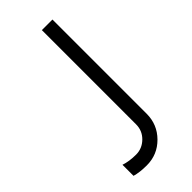

<svg xmlns="http://www.w3.org/2000/svg" viewBox="-242 -800 859 859"><g transform="rotate(-45 187.5 -370.0)"><path d="M129 10Q85 10 54 1V-69Q87 -58 129 -58Q168 -58 196.5 -86Q225 -114 225 -154V-750H292V-154Q292 -86 244.5 -38Q197 10 129 10Z"/></g></svg>

Font: Orkney Light
Style: Regular
Weight: 300
Designer: Samuel Oakes and Alfredo Marco Pradil
Foundry: Alfredo Marco Pradil
Version: 1.0; ttfautohint (v1.5)